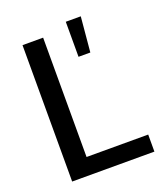

<svg xmlns="http://www.w3.org/2000/svg" viewBox="-139 -864 845 963"><g transform="rotate(-20 283.5 -382.0)"><path d="M80 0H519V-91H190V-728H80ZM324 -577H387L404 -764H324Z"/></g></svg>

Font: Wafeq Medium
Style: Regular
Weight: 500
Designer: Rasmus Andersson & Azza Alameddine
Foundry: Google & TypeTogether
Version: Version 3.000;January 28, 2025;FontCreator 15.0.0.3014 64-bi